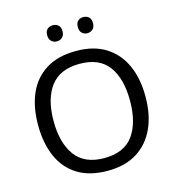

<svg xmlns="http://www.w3.org/2000/svg" viewBox="-130 -1018 1041 1138"><g transform="rotate(-15 390.5 -449.0)"><path d="M720 -358Q720 -247 682.5 -164.5Q645 -82 572 -36Q499 10 391 10Q280 10 206.5 -36Q133 -82 97 -165Q61 -248 61 -359Q61 -469 97 -551Q133 -633 206.5 -679Q280 -725 392 -725Q499 -725 572 -679.5Q645 -634 682.5 -551.5Q720 -469 720 -358ZM156 -358Q156 -223 213 -145.5Q270 -68 391 -68Q513 -68 569 -145.5Q625 -223 625 -358Q625 -493 569 -569.5Q513 -646 392 -646Q271 -646 213.5 -569.5Q156 -493 156 -358ZM251 -859Q251 -885 265 -896.5Q279 -908 298 -908Q317 -908 331 -896.5Q345 -885 345 -859Q345 -834 331 -821.5Q317 -809 298 -809Q279 -809 265 -821.5Q251 -834 251 -859ZM439 -859Q439 -885 452.5 -896.5Q466 -908 485 -908Q504 -908 518 -896.5Q532 -885 532 -859Q532 -834 518 -821.5Q504 -809 485 -809Q466 -809 452.5 -821.5Q439 -834 439 -859Z"/></g></svg>

Font: Noto Sans Vai
Style: Regular
Weight: 400
Designer: Monotype Design Team
Foundry: Monotype Imaging Inc.
Version: Version 2.001; ttfautohint (v1.8.4.7-5d5b)